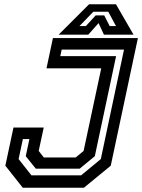

<svg xmlns="http://www.w3.org/2000/svg" viewBox="-20 -878 665 898"><path d="M86.5 0 5 -103 43 -281.5H184.5L161 -172L185 -141.5H334L371 -172L453.5 -558.5H197.5L227.5 -700H625L498 -103L372.5 0ZM127 -58H359.5L451.5 -134L560 -646H268.5L262 -615.5H523L423.5 -147.5L352.5 -89H147.5L100.5 -147.5L117.5 -227.5H87L67 -134ZM396.5 -858H522.5L604.5 -716H466L441 -770L393 -716H254.5ZM416.5 -823 351.5 -756H381.5L427.5 -806H467.5L493 -756H522.5L486.5 -823Z"/></svg>

Font: Tourney Thin SemiBold
Style: Italic
Weight: 600
Italic angle: -12°
Version: Version 1.015